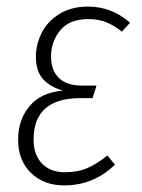

<svg xmlns="http://www.w3.org/2000/svg" viewBox="-20 -552 430 583"><path d="M35 -128Q35 -188 69.5 -229.5Q104 -271 171 -277Q132 -288 110.5 -312Q89 -336 89 -380Q89 -417 106.5 -452Q124 -487 160 -509.5Q196 -532 248 -532Q319 -532 375 -483L350 -456Q326 -475 302.5 -484.5Q279 -494 248 -494Q191 -494 163 -460Q135 -426 135 -380Q135 -339 158.5 -315.5Q182 -292 231 -292H273L261 -254H224Q82 -254 82 -128Q82 -82 107.5 -55.5Q133 -29 177 -29Q216 -29 245 -41.5Q274 -54 306 -80L329 -52Q264 11 175 11Q113 11 74 -27Q35 -65 35 -128Z"/></svg>

Font: Fira Sans Extra Condensed ExtraLight
Style: Italic
Weight: 275
Width: 3
Italic angle: -8°
Designer: Carrois Corporate & Edenspiekermann AG
Foundry: Carrois Corporate GbR & Edenspiekermann AG
Version: Version 4.203